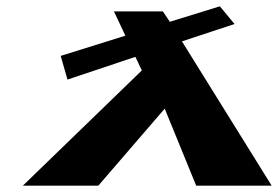

<svg xmlns="http://www.w3.org/2000/svg" viewBox="-20 -590 880 608"><path d="M840.3 -2 556.2 -459 722.7 -514 676.2 -570 517.7 -521 495.8 -554H340.8L377 -477L172.2 -413L193.7 -338L408.7 -410L429.2 -367L52.3 -2H291.3L501.6 -246L601.3 -2Z"/></svg>

Font: Hussar Milosc
Style: Obl
Weight: 700
Foundry: Cannot Into Space Fonts
Version: Version 1.02